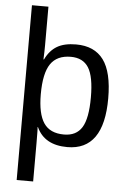

<svg xmlns="http://www.w3.org/2000/svg" viewBox="-61 -769 678 1020"><g transform="rotate(5 278.0 -259.0)"><path d="M155.3 1V207.5H67.4V-724.6H155.3V-518.1Q155.3 -502.4 154.8 -483.6Q154.3 -464.8 153.3 -443.4H156.2Q179.7 -492.2 218.3 -514.9Q256.8 -537.6 319.8 -537.6Q417.5 -537.6 465.8 -472.2Q514.2 -406.7 514.2 -266.6Q514.2 9.8 319.8 9.8Q197.8 9.8 155.8 -82H153.3Q155.3 -78.6 155.3 1ZM421.9 -264.6Q421.9 -375 392.1 -422.4Q362.3 -469.7 297.4 -469.7Q223.6 -469.7 189.5 -419.7Q155.3 -369.6 155.3 -257.8Q155.3 -153.8 188.5 -104.5Q221.7 -55.2 296.4 -55.2Q361.8 -55.2 391.8 -103.3Q421.9 -151.4 421.9 -264.6Z"/></g></svg>

Font: Arimo
Style: Regular
Weight: 400
Designer: Steve Matteson
Foundry: Monotype Imaging Inc.
Version: Version 1.33